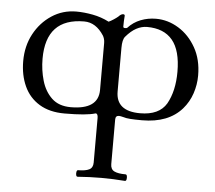

<svg xmlns="http://www.w3.org/2000/svg" viewBox="-51 -488 914 816"><g transform="rotate(5 406.0 -79.5)"><path d="M309 273Q304 273 302.5 266Q301 259 302.5 252Q304 245 309 245Q340 245 356 237Q372 229 372 207V17Q372 -2 362 -2Q324 10 230 10Q166 10 122.5 -16.5Q79 -43 57.5 -90Q36 -137 36 -197Q36 -261 63.5 -312.5Q91 -364 138 -395Q185 -426 243 -426Q276 -426 313 -419Q350 -412 383 -395Q392 -399 403.5 -406.5Q415 -414 422 -420Q433 -432 442 -432Q449 -432 449 -426Q448 -415 447.5 -403.5Q447 -392 447 -380Q447 -374 455 -374Q462 -374 464 -376Q487 -401 518 -413Q549 -425 583 -425Q634 -425 679.5 -397Q725 -369 753.5 -318.5Q782 -268 782 -200Q782 -161 769.5 -123.5Q757 -86 731 -56Q673 10 561 10Q529 10 510 8.5Q491 7 483 4Q474 2 470 1Q466 0 462 0Q447 0 447 17V207Q447 229 463 237Q479 245 511 245Q516 245 517.5 252Q519 259 517.5 266Q516 273 511 273Q486 271 460.5 270Q435 269 410 269Q385 269 359.5 270Q334 271 309 273ZM254 -19Q372 -19 372 -103V-303Q372 -313 369.5 -321Q367 -329 364 -334Q330 -387 280 -387Q117 -387 117 -214Q117 -166 130 -121Q143 -76 173 -47.5Q203 -19 254 -19ZM550 -19Q631 -19 662 -71Q693 -126 693 -208Q693 -299 656.5 -343Q620 -387 548 -387Q525 -387 502.5 -375Q480 -363 458 -337Q447 -324 447 -289V-103Q447 -19 550 -19Z"/></g></svg>

Font: Junicode SmExp
Style: Regular
Weight: 400
Width: 6
Designer: Peter S. Baker
Version: Version 2.205; ttfautohint (v1.8.4)